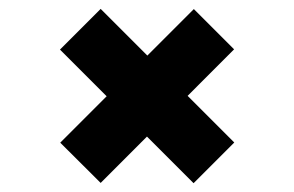

<svg xmlns="http://www.w3.org/2000/svg" viewBox="-20 -530 668 436"><path d="M512 -206.4 419.6 -114 116.2 -417.4 208.6 -509.8ZM511.6 -418 208.6 -114.6 116.8 -206 420.2 -509.4Z"/></svg>

Font: Be Vietnam Pro Variable Thin
Style: Regular
Weight: 100
Designer: Lam Bao, Tony Le, Vietanh Nguyen
Foundry: Yellow Type Foundry
Version: Version 1.002